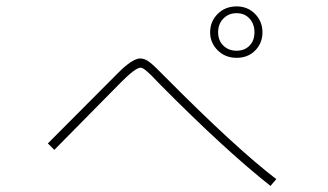

<svg xmlns="http://www.w3.org/2000/svg" viewBox="-20 -742 1040 609"><path d="M131.8 -287.1 354.5 -510.7Q400.4 -556.6 424.8 -556.6Q439.5 -556.6 455.1 -544.4Q470.7 -532.2 503.9 -498Q727.5 -272.5 856.4 -173.8L837.9 -152.3Q693.4 -266.6 490.2 -471.7Q484.4 -477.5 474.6 -487.8Q464.8 -498 459.5 -503.4Q454.1 -508.8 446.8 -515.1Q439.5 -521.5 434.6 -524.4Q429.7 -527.3 425.8 -527.3Q410.2 -527.3 365.2 -482.4L152.3 -266.6ZM671.9 -639.6Q671.9 -613.3 688.5 -597.2Q705.1 -581.1 730.5 -581.1Q755.9 -581.1 771.5 -597.2Q787.1 -613.3 787.1 -639.6Q787.1 -666 771.5 -683.1Q755.9 -700.2 730.5 -700.2Q705.1 -700.2 688.5 -683.1Q671.9 -666 671.9 -639.6ZM646.5 -639.6Q646.5 -673.8 670.4 -697.8Q694.3 -721.7 730.5 -721.7Q765.6 -721.7 789.1 -697.8Q812.5 -673.8 812.5 -639.6Q812.5 -605.5 789.6 -582Q766.6 -558.6 730.5 -558.6Q694.3 -558.6 670.4 -582.5Q646.5 -606.4 646.5 -639.6Z"/></svg>

Font: Gothic A1 Thin
Style: Regular
Weight: 250
Designer: HanYang I&C Co.,Ltd.
Foundry: HanYang I&C Co.,Ltd.
Version: Version 2.50